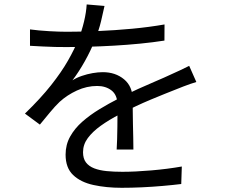

<svg xmlns="http://www.w3.org/2000/svg" viewBox="-20 -818 1040 882"><path d="M460.1 -790.7Q453.9 -761.3 444.2 -720.6Q434.6 -680 414.4 -629.5Q396.1 -584 369.4 -536.2Q342.6 -488.4 312.8 -449Q332 -461.2 356.1 -469.4Q380.2 -477.7 405.4 -482.1Q430.7 -486.5 452.1 -486.5Q510.4 -486.5 550 -453.6Q589.6 -420.8 589.6 -359.2Q589.6 -340.1 589.8 -310.7Q590 -281.2 590.7 -248.7Q591.4 -216.2 592.1 -185.3Q592.8 -154.4 592.8 -131H515.9Q517.3 -150.6 518 -178Q518.7 -205.4 519.2 -235.2Q519.7 -265 519.6 -292Q519.5 -319 519.5 -338.1Q518.9 -382 492.2 -402.6Q465.6 -423.1 426.4 -423.1Q378.6 -423.1 333.5 -402.3Q288.3 -381.5 253.8 -350Q232.4 -329.5 210.5 -302.9Q188.6 -276.3 163.2 -245.6L94.6 -296.2Q166.8 -366.1 214.9 -427Q263 -487.9 292.8 -540.5Q322.6 -593 339.5 -635.5Q356 -676.7 366.1 -719.3Q376.2 -761.9 378.2 -797.6ZM117.8 -682.9Q158.2 -677.5 205.3 -674.8Q252.3 -672.1 286.8 -672.1Q354.3 -672.1 431.3 -675.4Q508.4 -678.7 586.9 -686Q665.5 -693.4 735.8 -705.7L735.4 -631.6Q683 -623.4 624 -617.6Q565 -611.8 504.2 -608.3Q443.5 -604.8 386.8 -603.3Q330.1 -601.8 282.5 -601.8Q261.3 -601.8 233.4 -602.3Q205.5 -602.8 175.7 -604.5Q145.8 -606.2 117.8 -607.6ZM881.9 -441.4Q869.2 -437.6 853.6 -432.2Q838.1 -426.7 822.5 -420.8Q807 -414.8 793.5 -409.3Q740.8 -388.8 671.8 -360.1Q602.8 -331.3 530.7 -293.3Q481 -267.6 443 -240.4Q405.1 -213.2 383.2 -183.5Q361.4 -153.9 361.4 -118.9Q361.4 -89.5 374.9 -71.8Q388.4 -54.1 413 -44.6Q437.5 -35.2 470.4 -32Q503.2 -28.8 541.9 -28.8Q600.3 -28.8 674.8 -35.2Q749.2 -41.5 815.2 -53.1L812.6 27.3Q775.3 31.9 727.6 36.1Q680 40.3 631.4 42.5Q582.8 44.7 538.9 44.7Q467.9 44.7 409.2 31.8Q350.6 19 315.9 -14Q281.3 -47 281.3 -107.6Q281.3 -153.2 302.2 -190.7Q323.1 -228.2 358.3 -259.1Q393.5 -290 437 -316.4Q480.4 -342.7 524.8 -365.4Q572.6 -390.6 615.1 -409.7Q657.7 -428.9 695.8 -445.1Q734 -461.2 766.9 -476.7Q789.5 -487 809.1 -496Q828.7 -505 849.1 -515.5Z"/></svg>

Font: Noto Sans TC Thin
Style: Regular
Weight: 100
Designer: Ryoko NISHIZUKA 西塚涼子 (kana, bopomofo & ideographs); Paul D. Hunt (Latin, Greek & Cyrillic); Sandoll Communications 산돌커뮤니
Foundry: Adobe
Version: Version 2.004-H2;hotconv 1.0.118;makeotfexe 2.5.65603